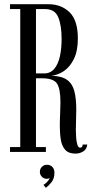

<svg xmlns="http://www.w3.org/2000/svg" viewBox="-20 -720 444 910"><path d="M338 8Q305.5 8 289.5 -9.5Q273.5 -27 268.5 -56.5Q263.5 -86 263.5 -121.5Q263.5 -151 265 -180.5Q266.5 -210 266.5 -235Q266.5 -300.5 249.5 -324.8Q232.5 -349 179 -349H150.5V-23H197.5V0H27.5V-23H76V-677H27.5V-700H210Q270.5 -700 309.8 -661.8Q349 -623.5 349 -537.5Q349 -478.5 330.2 -440.5Q311.5 -402.5 282.8 -383.2Q254 -364 224 -361Q273.5 -359.5 298.5 -341Q323.5 -322.5 332.5 -287.5Q341.5 -252.5 341.5 -201Q341.5 -177 340.5 -152.2Q339.5 -127.5 339.5 -104.5Q339.5 -87 341 -67.2Q342.5 -47.5 346.8 -33.8Q351 -20 360 -20Q371 -20 372 -35H393.5Q391.5 -13 374.8 -2.5Q358 8 338 8ZM150.5 -372H189.5Q219 -372 237.2 -393.8Q255.5 -415.5 263.8 -452.5Q272 -489.5 272 -535.5Q272 -599 256.2 -638Q240.5 -677 193.5 -677H150.5ZM197 170 186 156Q194 152 203.5 142.2Q213 132.5 215 123.5Q210 127.5 202 127.5Q188 127.5 178.5 117.8Q169 108 169 94.5Q169 80 178.8 70.5Q188.5 61 202.5 61Q218.5 61 228.2 71.2Q238 81.5 238 98.5Q238 127 223.5 144.5Q209 162 197 170Z"/></svg>

Font: Imbue 50pt
Style: Regular
Weight: 400
Designer: Tyler Finck
Foundry: Etcetera Type Company
Version: Version 1.102; ttfautohint (v1.8.3)